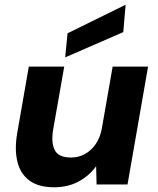

<svg xmlns="http://www.w3.org/2000/svg" viewBox="-20 -781 668 813"><path d="M209 12Q143 12 104.5 -16.5Q66 -45 53.5 -97Q41 -149 53 -218L102 -499H252L205 -232Q196 -176 212 -145Q228 -114 281 -114Q312 -114 339 -128.5Q366 -143 385 -170.5Q404 -198 411 -236L457 -499H607L520 0H389L387 -77Q358 -37 313 -12.5Q268 12 209 12ZM256 -538 266 -640 512 -761 502 -645Z"/></svg>

Font: DM Sans 20pt Black
Style: Italic
Weight: 900
Italic angle: -10°
Version: Version 4.004;gftools[0.9.30]